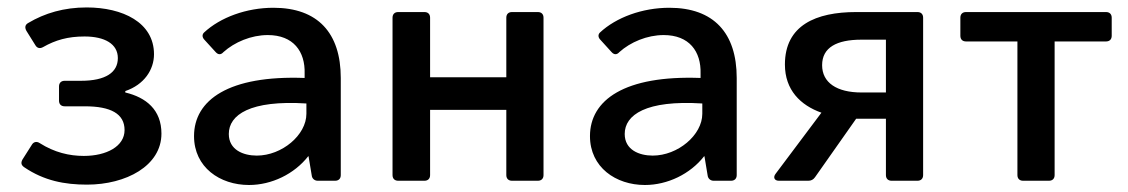

<svg xmlns="http://www.w3.org/2000/svg" viewBox="-20 -498 3109 529"><path d="M46.9 -37.1C101.6 0 158.2 10.7 219.7 10.7C327.1 10.7 424.8 -41 424.8 -129.9C424.8 -195.3 382.8 -229.5 325.2 -243.2V-247.1C377 -264.6 404.3 -305.7 404.3 -348.6C404.3 -436.5 317.4 -477.5 218.8 -477.5C156.2 -477.5 103.5 -461.9 57.6 -434.6C48.8 -429.7 47.9 -421.9 52.7 -413.1L77.1 -374C82 -365.2 89.8 -363.3 98.6 -368.2C132.8 -387.7 167 -397.5 212.9 -397.5C268.6 -397.5 304.7 -377 304.7 -337.9C304.7 -298.8 271.5 -275.4 203.1 -275.4H158.2C148.4 -275.4 142.6 -269.5 142.6 -259.8V-220.7C142.6 -210.9 148.4 -205.1 158.2 -205.1H213.9C285.2 -205.1 323.2 -184.6 323.2 -139.6C323.2 -94.7 273.4 -68.4 210.9 -68.4C170.9 -68.4 129.9 -78.1 89.8 -103.5C81.1 -109.4 72.3 -107.4 67.4 -98.6L42 -58.6C37.1 -49.8 38.1 -43 46.9 -37.1Z M733.4 -476.6C659.2 -476.6 586.9 -450.2 542 -408.2C536.1 -402.3 537.1 -394.5 543.9 -387.7L574.2 -354.5C581.1 -346.7 588.9 -346.7 595.7 -354.5C626 -381.8 671.9 -401.4 717.8 -401.4C788.1 -401.4 821.3 -356.4 819.3 -294.9V-283.2C610.4 -291 514.6 -222.7 514.6 -123C514.6 -37.1 585.9 11.7 666 11.7C728.5 11.7 791 -18.6 829.1 -67.4H830.1L838.9 -14.6C839.8 -5.9 846.7 0 855.5 0H903.3C913.1 0 918.9 -5.9 918.9 -15.6V-283.2C918.9 -407.2 855.5 -476.6 733.4 -476.6ZM687.5 -69.3C650.4 -69.3 610.4 -85 610.4 -128.9C610.4 -181.6 668.9 -222.7 824.2 -212.9V-184.6C824.2 -126 756.8 -69.3 687.5 -69.3Z M1061.5 -449.2V-15.6C1061.5 -5.9 1067.4 0 1077.1 0H1149.4C1159.2 0 1165 -5.9 1165 -15.6V-195.3H1375V-15.6C1375 -5.9 1380.9 0 1390.6 0H1461.9C1471.7 0 1477.5 -5.9 1477.5 -15.6V-449.2C1477.5 -459 1471.7 -464.8 1461.9 -464.8H1390.6C1380.9 -464.8 1375 -459 1375 -449.2V-285.2H1165V-449.2C1165 -459 1159.2 -464.8 1149.4 -464.8H1077.1C1067.4 -464.8 1061.5 -459 1061.5 -449.2Z M1824.2 -476.6C1750 -476.6 1677.7 -450.2 1632.8 -408.2C1627 -402.3 1627.9 -394.5 1634.8 -387.7L1665 -354.5C1671.9 -346.7 1679.7 -346.7 1686.5 -354.5C1716.8 -381.8 1762.7 -401.4 1808.6 -401.4C1878.9 -401.4 1912.1 -356.4 1910.2 -294.9V-283.2C1701.2 -291 1605.5 -222.7 1605.5 -123C1605.5 -37.1 1676.8 11.7 1756.8 11.7C1819.3 11.7 1881.8 -18.6 1919.9 -67.4H1920.9L1929.7 -14.6C1930.7 -5.9 1937.5 0 1946.3 0H1994.1C2003.9 0 2009.8 -5.9 2009.8 -15.6V-283.2C2009.8 -407.2 1946.3 -476.6 1824.2 -476.6ZM1778.3 -69.3C1741.2 -69.3 1701.2 -85 1701.2 -128.9C1701.2 -181.6 1759.8 -222.7 1915 -212.9V-184.6C1915 -126 1847.7 -69.3 1778.3 -69.3Z M2338.9 -464.8C2228.5 -464.8 2142.6 -428.7 2142.6 -320.3C2142.6 -250 2185.5 -208 2243.2 -187.5L2117.2 -19.5C2109.4 -9.8 2113.3 0 2126 0H2207C2214.8 0 2220.7 -2.9 2225.6 -9.8L2338.9 -170.9H2420.9V-15.6C2420.9 -5.9 2426.8 0 2436.5 0H2507.8C2517.6 0 2523.4 -5.9 2523.4 -15.6V-449.2C2523.4 -459 2517.6 -464.8 2507.8 -464.8ZM2420.9 -243.2H2353.5C2285.2 -243.2 2245.1 -270.5 2245.1 -318.4C2245.1 -367.2 2285.2 -388.7 2353.5 -388.7H2420.9Z M2783.2 -383.8V-15.6C2783.2 -5.9 2789.1 0 2798.8 0H2870.1C2879.9 0 2885.7 -5.9 2885.7 -15.6V-383.8H3027.3C3037.1 -383.8 3043 -389.6 3043 -399.4V-449.2C3043 -459 3037.1 -464.8 3027.3 -464.8H2641.6C2631.8 -464.8 2626 -459 2626 -449.2V-399.4C2626 -389.6 2631.8 -383.8 2641.6 -383.8Z"/></svg>

Font: Ed Sans Neue Medium
Style: Regular
Weight: 500
Designer: Stephen Hutchings
Version: Version 1.004;PS 001.004;hotconv 1.0.88;makeotf.lib2.5.64775